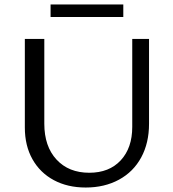

<svg xmlns="http://www.w3.org/2000/svg" viewBox="-20 -832 774 858"><path d="M206 -812H531V-756H206ZM91 -262V-658H178V-279Q178 -178 232.5 -119Q287 -60 379 -60Q468 -60 519.5 -115.5Q571 -171 571 -265V-658H646V-279Q646 -193 611 -128.5Q576 -64 511.5 -29Q447 6 363 6Q282 6 220.5 -27Q159 -60 125 -120.5Q91 -181 91 -262Z"/></svg>

Font: Ysabeau Infant Medium
Style: Regular
Weight: 500
Designer: Christian Thalmann (Catharsis Fonts)
Version: Version 0.003